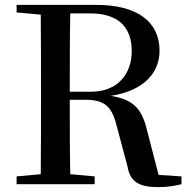

<svg xmlns="http://www.w3.org/2000/svg" viewBox="-20 -755 776 787"><path d="M48 -704 147 -695C148 -595 148 -495 148 -393V-342C148 -241 148 -140 147 -41L48 -32V0H368V-32L268 -41C266 -140 266 -240 266 -346H331C416 -346 441 -312 461 -229L503 -71C513 -11 550 12 626 12C668 12 695 7 724 0V-32L630 -38L584 -216C564 -302 533 -347 434 -362C574 -384 634 -460 634 -547C634 -667 541 -735 375 -735H48ZM268 -700H351C465 -700 520 -643 520 -546C520 -453 464 -379 352 -379H266C266 -499 266 -601 268 -700Z"/></svg>

Font: Noto Serif JP SemiBold
Style: Regular
Weight: 600
Designer: Ryoko NISHIZUKA 西塚涼子 (kana & ideographs); Frank Grießhammer (Latin, Greek & Cyrillic); Wenlong ZHANG 张文龙 (bopomofo); San
Foundry: Adobe
Version: Version 2.001;hotconv 1.1.0;makeotfexe 2.6.0